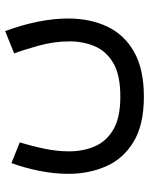

<svg xmlns="http://www.w3.org/2000/svg" viewBox="60 -402 558 717"><g transform="rotate(-90 338.5 -43.0)"><path d="M336.4 127.9Q418 127.9 462.6 101.3Q507.3 74.7 525.1 31.5Q543 -11.7 543 -61Q543 -119.1 527.3 -175.8Q511.7 -232.4 498 -268.6L581.5 -302.2Q604.5 -239.3 616.5 -179.9Q628.4 -120.6 628.4 -66.9Q628.4 15.6 597.9 79.6Q567.4 143.6 502.9 179.7Q438.5 215.8 336.4 215.8Q231 215.8 167.7 177.2Q104.5 138.7 76.4 74.5Q48.3 10.3 48.3 -66.4Q48.3 -118.2 59.1 -172.6Q69.8 -227.1 88.4 -278.8L166 -247.6Q151.9 -202.6 142.1 -155.3Q132.3 -107.9 132.3 -63.5Q132.3 -10.7 151.1 32.7Q169.9 76.2 214.4 102.1Q258.8 127.9 336.4 127.9Z"/></g></svg>

Font: Vazirmatn UI NL
Style: Regular
Weight: 400
Designer: Saber Rastikerdar
Foundry: Saber Rastikerdar
Version: Version 33.003